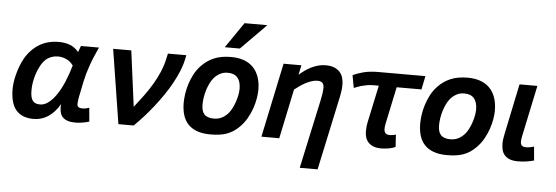

<svg xmlns="http://www.w3.org/2000/svg" viewBox="-56 -947 3816 1318"><g transform="rotate(5 1851.5 -288.0)"><path d="M577.1 0Q553.7 7.3 528.1 11.2Q502.4 15.1 483.9 15.1Q452.1 15.1 430.9 8.3Q409.7 1.5 397 -10.7Q384.3 -22.9 378.7 -39.8Q373 -56.6 373 -76.2V-88.4Q373 -95.2 374 -103Q338.9 -43.5 293.7 -14.2Q248.5 15.1 193.8 15.1Q114.3 15.1 73.7 -32Q33.2 -79.1 33.2 -176.8Q33.2 -197.3 36.6 -223.1Q40 -249 47.4 -277.3Q54.7 -305.7 65.4 -334.7Q76.2 -363.8 90.8 -390.1Q111.3 -425.8 137 -451.7Q162.6 -477.5 191.9 -494.4Q221.2 -511.2 253.4 -519Q285.6 -526.9 318.8 -526.9Q362.8 -526.9 397.2 -514.2Q431.6 -501.5 459 -469.2Q463.4 -481 467.3 -491.9Q471.2 -502.9 475.1 -512.2H599.1Q564.5 -438 544.4 -379.2Q524.4 -320.3 516.1 -280.8L492.2 -165Q489.7 -152.8 487.8 -138.9Q485.8 -125 485.8 -113.8Q485.8 -99.1 495.1 -92.5Q504.4 -85.9 523.9 -85.9Q528.3 -85.9 533.9 -86.7Q539.6 -87.4 545.9 -88.6Q552.2 -89.8 558.1 -91.6Q564 -93.3 568.8 -95.2ZM231 -87.9Q260.3 -87.9 288.6 -109.9Q316.9 -131.8 342.8 -170.2Q368.7 -208.5 390.9 -260.7Q413.1 -313 430.2 -374Q408.7 -402.8 380.4 -414.8Q352.1 -426.8 325.2 -426.8Q288.1 -426.8 256.8 -408Q225.6 -389.2 202.1 -341.8Q184.1 -305.7 173.6 -263.4Q163.1 -221.2 163.1 -178.2Q163.1 -150.9 167.7 -133.5Q172.4 -116.2 180.9 -106Q189.5 -95.7 202.1 -91.8Q214.8 -87.9 231 -87.9Z M821.8 -512.2 872.1 -127.9Q905.3 -169.9 936.3 -211.9Q967.3 -253.9 992.9 -297.1Q1018.6 -340.3 1037.6 -385.5Q1056.6 -430.7 1066.9 -479L1074.2 -512.2H1201.2L1194.8 -481.9Q1186.5 -442.4 1168.9 -399.9Q1151.4 -357.4 1127.7 -314.5Q1104 -271.5 1074.7 -228.8Q1045.4 -186 1013.7 -145.8Q981.9 -105.5 948.5 -68.4Q915 -31.2 882.8 0H777.8L696.8 -512.2Z M1211.4 -186Q1211.4 -212.4 1216.1 -245.6Q1220.7 -278.8 1231.7 -314.2Q1242.7 -349.6 1260.7 -384Q1278.8 -418.5 1306.2 -446.8Q1342.8 -485.4 1391.6 -506.1Q1440.4 -526.9 1510.3 -526.9Q1556.6 -526.9 1594.5 -513.9Q1632.3 -501 1658.9 -474.9Q1685.5 -448.7 1700 -409.2Q1714.4 -369.6 1714.4 -316.9Q1714.4 -293 1709 -260Q1703.6 -227.1 1691.7 -191.7Q1679.7 -156.2 1659.9 -121.1Q1640.1 -85.9 1611.3 -57.1Q1590.8 -36.6 1569.8 -22.9Q1548.8 -9.3 1524.9 -0.7Q1501 7.8 1473.6 11.5Q1446.3 15.1 1413.1 15.1Q1358.4 15.1 1320.1 1Q1281.7 -13.2 1257.6 -39.3Q1233.4 -65.4 1222.4 -102.5Q1211.4 -139.6 1211.4 -186ZM1341.3 -184.1Q1341.3 -163.1 1345.7 -146.5Q1350.1 -129.9 1360.1 -118.7Q1370.1 -107.4 1386.5 -101.3Q1402.8 -95.2 1426.3 -95.2Q1458 -95.2 1482.2 -107.9Q1506.3 -120.6 1525.4 -142.1Q1538.6 -157.7 1549.8 -179.7Q1561 -201.7 1568.8 -225.3Q1576.7 -249 1581.1 -272.2Q1585.4 -295.4 1585.4 -314Q1585.4 -363.8 1563.2 -390.4Q1541 -417 1495.1 -417Q1464.4 -417 1439.9 -403.3Q1415.5 -389.6 1397.5 -367.2Q1384.8 -351.1 1374.3 -329.1Q1363.8 -307.1 1356.4 -282.7Q1349.1 -258.3 1345.2 -232.9Q1341.3 -207.5 1341.3 -184.1ZM1563 -589.8H1459L1580.1 -766.1H1737.3Z M2043.9 189.9 2146 -282.2Q2151.4 -308.6 2154.8 -329.8Q2158.2 -351.1 2158.2 -372.1Q2158.2 -395.5 2146.7 -405.8Q2135.3 -416 2114.3 -416Q2095.2 -416 2075 -409.7Q2054.7 -403.3 2034.7 -393.1Q2014.6 -382.8 1995.4 -369.4Q1976.1 -356 1958 -341.8L1886.2 0H1763.2L1871.1 -512.2H1994.1L1980 -445.8Q1999 -462.4 2020 -477.3Q2041 -492.2 2063.7 -503.2Q2086.4 -514.2 2110.6 -520.5Q2134.8 -526.9 2160.2 -526.9Q2195.8 -526.9 2220 -516.8Q2244.1 -506.8 2258.8 -490Q2273.4 -473.1 2279.8 -450.9Q2286.1 -428.7 2286.1 -404.8Q2286.1 -382.3 2283.2 -359.9Q2280.3 -337.4 2276.9 -323.2L2167 189.9Z M2829.6 -418.9H2658.7L2605 -165Q2602.5 -155.3 2601.6 -146Q2600.6 -136.7 2600.6 -127Q2600.6 -87.9 2639.6 -87.9Q2649.4 -87.9 2661.1 -89.6Q2672.9 -91.3 2681.6 -95.2L2687 -9.8Q2665.5 0 2638.7 4.4Q2611.8 8.8 2589.8 8.8Q2559.6 8.8 2537.6 0.7Q2515.6 -7.3 2501.7 -21.7Q2487.8 -36.1 2481.2 -55.7Q2474.6 -75.2 2474.6 -98.1Q2474.6 -118.7 2476.1 -133.3Q2477.5 -147.9 2481 -163.1L2535.6 -418.9H2498.5Q2476.6 -418.9 2456.5 -415.5Q2436.5 -412.1 2419.4 -407.5Q2402.3 -402.8 2388.7 -397.5Q2375 -392.1 2365.7 -388.2L2349.6 -475.1Q2378.4 -489.3 2420.9 -500.7Q2463.4 -512.2 2522.9 -512.2H2848.6Z M2841.3 -186Q2841.3 -212.4 2845.9 -245.6Q2850.6 -278.8 2861.6 -314.2Q2872.6 -349.6 2890.6 -384Q2908.7 -418.5 2936 -446.8Q2972.7 -485.4 3021.5 -506.1Q3070.3 -526.9 3140.1 -526.9Q3186.5 -526.9 3224.4 -513.9Q3262.2 -501 3288.8 -474.9Q3315.4 -448.7 3329.8 -409.2Q3344.2 -369.6 3344.2 -316.9Q3344.2 -293 3338.9 -260Q3333.5 -227.1 3321.5 -191.7Q3309.6 -156.2 3289.8 -121.1Q3270 -85.9 3241.2 -57.1Q3220.7 -36.6 3199.7 -22.9Q3178.7 -9.3 3154.8 -0.7Q3130.9 7.8 3103.5 11.5Q3076.2 15.1 3043 15.1Q2988.3 15.1 2950 1Q2911.6 -13.2 2887.5 -39.3Q2863.3 -65.4 2852.3 -102.5Q2841.3 -139.6 2841.3 -186ZM2971.2 -184.1Q2971.2 -163.1 2975.6 -146.5Q2980 -129.9 2990 -118.7Q3000 -107.4 3016.4 -101.3Q3032.7 -95.2 3056.2 -95.2Q3087.9 -95.2 3112.1 -107.9Q3136.2 -120.6 3155.3 -142.1Q3168.5 -157.7 3179.7 -179.7Q3190.9 -201.7 3198.7 -225.3Q3206.5 -249 3210.9 -272.2Q3215.3 -295.4 3215.3 -314Q3215.3 -363.8 3193.1 -390.4Q3170.9 -417 3125 -417Q3094.2 -417 3069.8 -403.3Q3045.4 -389.6 3027.3 -367.2Q3014.6 -351.1 3004.2 -329.1Q2993.7 -307.1 2986.3 -282.7Q2979 -258.3 2975.1 -232.9Q2971.2 -207.5 2971.2 -184.1Z M3642.1 0Q3614.7 7.3 3587.6 11.2Q3560.5 15.1 3531.7 15.1Q3498.5 15.1 3476.6 6.8Q3454.6 -1.5 3440.9 -16.4Q3427.2 -31.2 3421.6 -51.8Q3416 -72.3 3416 -96.2Q3416 -127 3424.8 -166L3497.1 -512.2H3620.1L3546.9 -165Q3541 -137.7 3541 -122.1Q3541 -103.5 3549.8 -94.7Q3558.6 -85.9 3579.1 -85.9Q3591.8 -85.9 3606.9 -88.6Q3622.1 -91.3 3633.8 -95.2Z"/></g></svg>

Font: Lorenzo Sans
Style: Bold Italic
Weight: 700
Italic angle: -12°
Foundry: Intel Corporation
Version: Version 1.00; ttfautohint (v1.5)